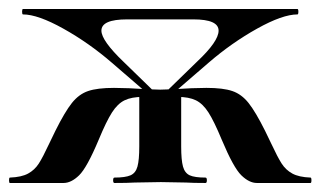

<svg xmlns="http://www.w3.org/2000/svg" viewBox="-21 -406 711 426"><path d="M30 -374Q28 -374 28 -380Q28 -386 30 -386H639Q641 -386 641 -380Q641 -374 639 -374Q606 -374 549.5 -342.5Q493 -311 442 -267L354 -191L343 -198L416 -269Q464 -314 464 -338Q464 -363 408 -363H261Q204 -363 204 -338Q204 -316 253 -269L326 -198L315 -191L227 -267Q176 -311 119.5 -342.5Q63 -374 30 -374ZM1 -12Q27 -13 41.5 -21Q56 -29 65 -43Q74 -57 88 -87L102 -116Q123 -158 138.5 -177.5Q154 -197 174.5 -204Q195 -211 232 -211Q261 -211 306 -208L337 -207L336 -189Q304 -191 296 -191Q271 -191 255.5 -183.5Q240 -176 227.5 -156.5Q215 -137 198 -96Q172 -34 154.5 -17Q137 0 120 0H1Q-1 0 -1 -6Q-1 -12 1 -12ZM233 -12Q257 -12 268.5 -17Q280 -22 284 -36.5Q288 -51 288 -81V-198H381V-81Q381 -51 385 -36.5Q389 -22 400 -17Q411 -12 435 -12Q438 -12 438 -6Q438 0 435 0Q407 0 392 -1L336 -2L278 -1Q262 0 233 0Q230 0 230 -6Q230 -12 233 -12ZM471 -96Q454 -137 441.5 -156.5Q429 -176 413.5 -183.5Q398 -191 373 -191Q365 -191 333 -189L332 -207L363 -208Q408 -211 437 -211Q474 -211 494.5 -204Q515 -197 530.5 -177.5Q546 -158 567 -116L581 -87Q595 -57 604 -43Q613 -29 627.5 -21Q642 -13 668 -12Q670 -12 670 -6Q670 0 668 0H549Q532 0 514.5 -17Q497 -34 471 -96Z"/></svg>

Font: Cormorant Infant
Style: Bold
Weight: 700
Designer: Christian Thalmann (Catharsis Fonts)
Foundry: Catharsis Fonts
Version: Version 4.000